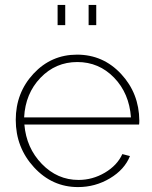

<svg xmlns="http://www.w3.org/2000/svg" viewBox="-20 -750 619 780"><path d="M214 -648V-730H245V-648ZM340 -648V-730H371V-648ZM297 10Q192 10 118 -70.5Q44 -151 44 -263Q44 -373 116 -450.5Q188 -528 293 -528Q399 -528 472 -449.5Q545 -371 546 -260Q546 -249 545 -244H79Q87 -149 150 -84Q213 -19 299 -19Q356 -19 406 -48.5Q456 -78 477 -124L508 -116Q486 -61 426.5 -25.5Q367 10 297 10ZM78 -273H512Q505 -371 443.5 -434.5Q382 -498 294 -498Q206 -498 144.5 -434Q83 -370 78 -273Z"/></svg>

Font: Raleway-v4020 ExtraLight
Style: Regular
Weight: 275
Designer: Matt McInerney, Pablo Impallari, Rodrigo Fuenzalida
Foundry: Matt McInerney, Pablo Impallari, Rodrigo Fuenzalida
Version: Version 4.020;PS 004.020;hotconv 1.0.88;makeotf.lib2.5.64775